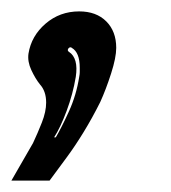

<svg xmlns="http://www.w3.org/2000/svg" viewBox="-27 -147 301 337"><path d="M-7 170 31 104Q39 87 46.5 68Q54 49 54 33Q54 13 43 1Q35 -9 28 -24Q21 -39 23 -53Q28 -84 53 -105.5Q78 -127 112 -127Q142 -127 159.5 -109.5Q177 -92 177 -63Q177 -46 168 -18Q159 10 149 32Q135 60 120 84.5Q105 109 91 128L60 170ZM68 94H71Q81 77 94 48.5Q107 20 112 -12Q113 -17 113 -20.5Q113 -24 113 -28Q113 -55 99 -63Q98 -64 97 -64Q94 -64 92.5 -61Q91 -58 94 -56Q111 -45 106 -12Q101 18 90 47.5Q79 77 68 94Z"/></svg>

Font: Alumni Sans Inline One
Style: Italic
Weight: 400
Italic angle: -8°
Designer: Robert E. Leuschke
Foundry: Robert E. Leuschke
Version: Version 1.100; ttfautohint (v1.8.3)